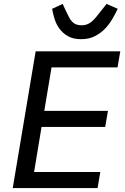

<svg xmlns="http://www.w3.org/2000/svg" viewBox="-20 -960 640 980"><path d="M45 0 162 -698H594L580 -616H243L206 -394H531L517 -312H192L154 -82H492L478 0ZM394 -760Q354 -760 327.5 -775Q301 -790 284 -813Q267 -836 258.5 -863.5Q250 -891 246 -915L300 -940L316 -905Q325 -887 332 -873Q339 -859 348 -849.5Q357 -840 368.5 -835.5Q380 -831 397 -831Q412 -831 424 -835.5Q436 -840 447 -849Q458 -858 470 -872Q482 -886 497 -906L524 -940L581 -915Q569 -890 553 -862.5Q537 -835 515 -812.5Q493 -790 463.5 -775Q434 -760 394 -760Z"/></svg>

Font: IBM Plex Mono Text
Style: Italic
Weight: 450
Italic angle: -9°
Monospace: yes
Designer: Mike Abbink, Paul van der Laan, Pieter van Rosmalen
Foundry: Bold Monday
Version: Version 2.1